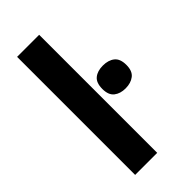

<svg xmlns="http://www.w3.org/2000/svg" viewBox="-239 -817 874 874"><g transform="rotate(-45 198.0 -380.0)"><path d="M212 0H70V-760H212ZM318 -456Q353 -456 374.5 -439Q396 -422 396 -382Q396 -343 374 -326Q352 -309 318 -309Q284 -309 262.5 -326Q241 -343 241 -382Q241 -422 262 -439Q283 -456 318 -456Z"/></g></svg>

Font: Noto Sans SemiCondensed
Style: Bold
Weight: 700
Width: 4
Designer: Monotype Design Team
Foundry: Monotype Imaging Inc.
Version: Version 2.013; ttfautohint (v1.8.4.7-5d5b)